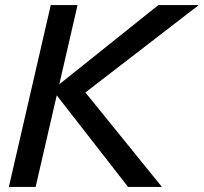

<svg xmlns="http://www.w3.org/2000/svg" viewBox="-20 -740 807 760"><path d="M15 0 181 -720H287L121 0ZM168 -369 607 -720H767L318 -374ZM487 0 191 -380 318 -374 621 0Z"/></svg>

Font: Instrument Sans Medium
Style: Italic
Weight: 500
Italic angle: -13°
Designer: Rodrigo Fuenzalida
Foundry: fragTYPE
Version: Version 1.000;gftools[0.9.28]